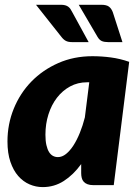

<svg xmlns="http://www.w3.org/2000/svg" viewBox="-20 -756 570 784"><path d="M10.5 0ZM444.5 0H361.5Q347 0 337.2 -3.8Q327.5 -7.5 321.8 -14Q316 -20.5 313.8 -29.5Q311.5 -38.5 311.5 -49V-86Q279.5 -42 240.5 -17Q201.5 8 154.5 8Q126.5 8 100.5 -3.2Q74.5 -14.5 54.5 -37.2Q34.5 -60 22.5 -95.2Q10.5 -130.5 10.5 -178.5Q10.5 -249 36.2 -312.2Q62 -375.5 108.2 -423Q154.5 -470.5 218 -498.5Q281.5 -526.5 357.5 -526.5Q394.5 -526.5 432.5 -521.5Q470.5 -516.5 507.5 -503.5ZM216.5 -114.5Q233.5 -114.5 249.5 -127.2Q265.5 -140 279.8 -162Q294 -184 306 -213.5Q318 -243 326.5 -276.5L344.5 -420H335.5Q297.5 -420 266.2 -403Q235 -386 212.5 -356.8Q190 -327.5 177.8 -288.8Q165.5 -250 165.5 -206Q165.5 -181 169.5 -163.5Q173.5 -146 180.2 -135.2Q187 -124.5 196.2 -119.5Q205.5 -114.5 216.5 -114.5ZM393.5 -736.5Q415 -736.5 425 -728.8Q435 -721 440.5 -706.5L480 -584H422Q406 -584 396 -588.2Q386 -592.5 378.5 -605L301.5 -736.5ZM228 -736.5Q238.5 -736.5 246 -734.5Q253.5 -732.5 258.8 -728.5Q264 -724.5 267.8 -719Q271.5 -713.5 275 -706.5L342 -584H275Q259 -584 249.5 -588.8Q240 -593.5 231 -605L127 -736.5Z"/></svg>

Font: Lato Black
Style: Italic
Weight: 900
Italic angle: -7°
Designer: Lukasz Dziedzic
Foundry: tyPoland Lukasz Dziedzic
Version: Version 2.007; 2014-02-27